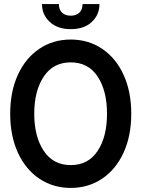

<svg xmlns="http://www.w3.org/2000/svg" viewBox="-20 -908 694 942"><path d="M30 -350Q30 -459 68 -541.5Q106 -624 173.5 -669Q241 -714 327 -714Q413 -714 480.5 -669Q548 -624 586 -541.5Q624 -459 624 -350Q624 -241 586 -158.5Q548 -76 480.5 -31Q413 14 327 14Q241 14 173.5 -31Q106 -76 68 -158.5Q30 -241 30 -350ZM505 -350Q505 -463 459 -532.5Q413 -602 327 -602Q241 -602 194.5 -532Q148 -462 148 -350Q148 -238 194.5 -168Q241 -98 327 -98Q413 -98 459 -167.5Q505 -237 505 -350ZM186 -888H269Q269 -860 285 -845.5Q301 -831 327 -831Q353 -831 369 -845.5Q385 -860 385 -888H468Q468 -836 430.5 -800.5Q393 -765 327 -765Q262 -765 224 -800.5Q186 -836 186 -888Z"/></svg>

Font: Cabin Condensed SemiBold
Style: Regular
Weight: 600
Width: 3
Designer: Pablo Impallari
Foundry: Pablo Impallari. http://www.impallari.com Igino Marini. http://www.ikern.com
Version: Version 2.200